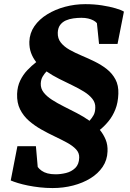

<svg xmlns="http://www.w3.org/2000/svg" viewBox="-20 -838 644 949"><path d="M511.5 -89.5Q510 -47 487.5 -13.5Q465 20 427.2 43.2Q389.5 66.5 341.2 79Q293 91.5 240 91.5Q207.5 91.5 176.5 88Q145.5 84.5 118.2 79Q91 73.5 69 66.8Q47 60 33 54L66 -115.5H157.5L166.5 -12.5Q174 -2.5 186 6Q198 14.5 215 19Q232 23.5 255 23.5Q280 23.5 306.5 17Q333 10.5 351.8 -7.5Q370.5 -25.5 371.5 -58.5Q372.5 -82 356 -99.8Q339.5 -117.5 311.5 -132.8Q283.5 -148 250.2 -163.8Q217 -179.5 183.8 -198.2Q150.5 -217 123 -241Q95.5 -265 79.2 -297.5Q63 -330 64.5 -374Q66 -411 80 -440Q94 -469 115.2 -491.2Q136.5 -513.5 159 -531Q142.5 -552 133.5 -576.5Q124.5 -601 125 -631.5Q126.5 -674.5 150.2 -708.8Q174 -743 213.5 -767.2Q253 -791.5 301.5 -804.5Q350 -817.5 401.5 -817.5Q445 -817.5 483.8 -811.5Q522.5 -805.5 551.2 -797Q580 -788.5 592.5 -780.5L561 -621H469.5L459 -723.5Q453 -731 441.8 -737Q430.5 -743 415.8 -746.5Q401 -750 382.5 -750Q363 -750 342.8 -747.2Q322.5 -744.5 305.2 -736.8Q288 -729 277.2 -714.5Q266.5 -700 265.5 -676.5Q264.5 -648 280.5 -627.8Q296.5 -607.5 323.5 -592.2Q350.5 -577 383.2 -563.2Q416 -549.5 448.5 -533.5Q481 -517.5 507.8 -496.5Q534.5 -475.5 550.5 -445.8Q566.5 -416 565 -374.5Q563.5 -330.5 550.2 -297.2Q537 -264 516.5 -239Q496 -214 473.5 -196Q491.5 -174 502.2 -148Q513 -122 511.5 -89.5ZM451 -305.5Q452 -330 436.5 -349.5Q421 -369 395.2 -385Q369.5 -401 337.2 -416.5Q305 -432 272 -448.5Q239 -465 210 -485Q199 -473.5 190.8 -459.5Q182.5 -445.5 181.5 -425.5Q180.5 -400.5 195.8 -381Q211 -361.5 237 -344.8Q263 -328 295 -312Q327 -296 360.2 -278.8Q393.5 -261.5 422.5 -241Q434.5 -254.5 442.5 -268.8Q450.5 -283 451 -305.5Z"/></svg>

Font: Merriweather 24pt Black
Style: Italic
Weight: 900
Italic angle: -7.8°
Designer: Eben Sorkin
Foundry: Eben Sorkin
Version: Version 2.101